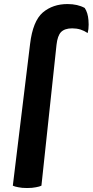

<svg xmlns="http://www.w3.org/2000/svg" viewBox="-20 -778 462 957"><path d="M43.9 147.5Q53.7 152.3 71.3 155.3Q87.9 159.2 115.2 159.2Q141.6 159.2 159.2 155.3Q176.8 152.3 186.5 147.5Q211.9 -86.9 261.7 -554.7Q266.6 -599.6 284.2 -618.2Q302.7 -636.7 339.8 -636.7Q361.3 -636.7 380.9 -630.9Q399.4 -625 417 -613.3Q421.9 -631.8 421.9 -655.3Q421.9 -666 420.9 -677.7Q418 -714.8 402.3 -738.3Q384.8 -748 363.3 -752.9Q341.8 -757.8 316.4 -757.8Q243.2 -757.8 193.4 -715.8Q143.6 -672.9 129.9 -558.6Q101.6 -323.2 43.9 147.5Z"/></svg>

Font: cl
Style: Bold Italic
Weight: 400
Designer: Mitja Miklavcic
Version: Version 7.504; 2011; Build 1022